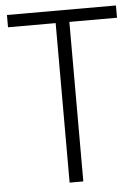

<svg xmlns="http://www.w3.org/2000/svg" viewBox="-52 -755 571 795"><g transform="rotate(-5 233.5 -357.0)"><path d="M262 0H205V-663H7V-714H460V-663H262Z"/></g></svg>

Font: Noto Sans Lao SemiCondensed Light
Style: Regular
Weight: 300
Width: 4
Designer: Monotype Design Team
Foundry: Monotype Imaging Inc.
Version: Version 2.003; ttfautohint (v1.8.4.7-5d5b)